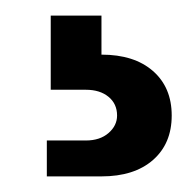

<svg xmlns="http://www.w3.org/2000/svg" viewBox="-20 -20 240 246"><path d="M40 160H90Q108 160 119 150.5Q130 141 130 128Q130 113 119 104Q108 95 90 95H45V0H110V50Q152 50 176 71Q200 92 200 128Q200 164 176 185Q152 206 110 206H40Z"/></svg>

Font: Philosopher
Style: Bold
Weight: 700
Designer: Jovanny Lemonad
Foundry: Jovanny Lemonad
Version: Version 2.000